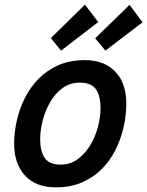

<svg xmlns="http://www.w3.org/2000/svg" viewBox="-20 -794 634 827"><path d="M221 13Q134 13 87.5 -38Q41 -89 41 -175Q41 -224 52.5 -275Q64 -326 87.5 -372.5Q111 -419 147 -455.5Q183 -492 232.5 -513.5Q282 -535 346 -535Q428 -535 476 -486Q524 -437 524 -347Q524 -298 512.5 -247Q501 -196 478 -149.5Q455 -103 419 -66.5Q383 -30 333.5 -8.5Q284 13 221 13ZM241 -85Q282 -85 313.5 -107.5Q345 -130 367.5 -166.5Q390 -203 401.5 -246Q413 -289 413 -329Q413 -380 393.5 -409Q374 -438 323 -438Q282 -438 250.5 -415.5Q219 -393 197.5 -356.5Q176 -320 164.5 -277Q153 -234 153 -194Q153 -143 172.5 -114Q192 -85 241 -85ZM243 -576 199 -630 346 -774 403 -699ZM434 -576 390 -629 538 -773 594 -698Z"/></svg>

Font: Ubuntu Sans Mono Medium
Style: Italic
Weight: 500
Italic angle: -13.5°
Monospace: yes
Designer: Dalton Maag Ltd
Foundry: Dalton Maag Ltd
Version: Version 1.006